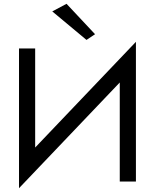

<svg xmlns="http://www.w3.org/2000/svg" viewBox="-20 -955 815 1010"><path d="M690 -605 695 -735 85 -95 80 35ZM165 -700H80V35L165 -75ZM695 -735 610 -625V0H695ZM255 -895 435 -745 480 -775 330 -935Z"/></svg>

Font: Glinicke Jost Regular
Style: Regular
Weight: 400
Version: Version 3.710